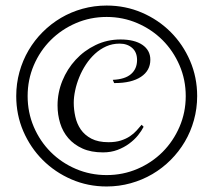

<svg xmlns="http://www.w3.org/2000/svg" viewBox="-20 -652 777 699"><path d="M527.3 -434.6Q527.3 -395 493.2 -372.3Q459 -349.6 397.9 -349.6H395.5L390.6 -361.3Q435.1 -363.3 457 -382.3Q479 -401.4 479 -433.6Q479 -461.9 461.2 -477.5Q443.4 -493.2 415.5 -493.2Q389.2 -493.2 366.7 -483.2Q344.2 -473.1 325.7 -456.1Q307.1 -439 292.7 -417Q278.3 -395 268.6 -371.1Q258.8 -347.2 253.7 -323Q248.5 -298.8 248.5 -277.8Q248.5 -252.9 254.2 -227.3Q259.8 -201.7 273.9 -180.9Q288.1 -160.2 312.7 -147.2Q337.4 -134.3 375 -134.3Q400.9 -134.3 419.9 -140.4Q439 -146.5 453.1 -156Q467.3 -165.5 477.3 -176.8Q487.3 -188 495.6 -197.8L502.9 -190.4Q495.6 -175.8 482.4 -159.4Q469.2 -143.1 450.4 -129.2Q431.6 -115.2 407.7 -106.2Q383.8 -97.2 355 -97.2Q311.5 -97.2 280.3 -111.3Q249 -125.5 228.8 -148.9Q208.5 -172.4 199 -203.4Q189.5 -234.4 189.5 -268.1Q189.5 -314.5 207 -357.7Q224.6 -400.9 255.4 -434.3Q286.1 -467.8 328.1 -488Q370.1 -508.3 418.9 -508.3Q443.8 -508.3 463.9 -503.4Q483.9 -498.5 498 -489Q512.2 -479.5 519.8 -465.8Q527.3 -452.1 527.3 -434.6ZM39.1 -302.2Q39.1 -347.7 50.8 -389.9Q62.5 -432.1 84 -468.8Q105.5 -505.4 135.5 -535.4Q165.5 -565.4 201.9 -586.9Q238.3 -608.4 280.5 -620.1Q322.8 -631.8 368.2 -631.8Q436.5 -631.8 496.6 -606Q556.6 -580.1 601.3 -535.4Q646 -490.7 671.9 -430.7Q697.8 -370.6 697.8 -302.2Q697.8 -256.8 686 -214.6Q674.3 -172.4 652.8 -136Q631.3 -99.6 601.3 -69.6Q571.3 -39.6 534.7 -18.1Q498 3.4 455.8 15.1Q413.6 26.9 368.2 26.9Q299.8 26.9 240 1Q180.2 -24.9 135.5 -69.6Q90.8 -114.3 64.9 -174.1Q39.1 -233.9 39.1 -302.2ZM80.6 -302.2Q80.6 -242.7 103 -190.2Q125.5 -137.7 164.6 -98.6Q203.6 -59.6 256.1 -37.1Q308.6 -14.6 368.2 -14.6Q427.7 -14.6 480.2 -37.1Q532.7 -59.6 571.8 -98.6Q610.8 -137.7 633.5 -190.2Q656.2 -242.7 656.2 -302.2Q656.2 -361.8 633.5 -414.3Q610.8 -466.8 571.8 -505.9Q532.7 -544.9 480.2 -567.6Q427.7 -590.3 368.2 -590.3Q308.6 -590.3 256.1 -567.6Q203.6 -544.9 164.6 -505.9Q125.5 -466.8 103 -414.3Q80.6 -361.8 80.6 -302.2Z"/></svg>

Font: Montez
Style: Regular
Weight: 400
Designer: Astigmatic (AOETI)
Foundry: Astigmatic (AOETI)
Version: Version 1.000